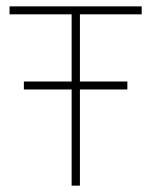

<svg xmlns="http://www.w3.org/2000/svg" viewBox="-20 -583 474 603"><path d="M10 -538V-563H425V-538ZM55 -302V-327H380V-302ZM231 -545V0H205V-545Z"/></svg>

Font: Darker Grotesque Light Light
Style: Regular
Weight: 300
Version: Version 1.000;gftools[0.9.28]